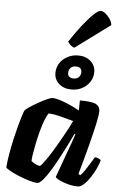

<svg xmlns="http://www.w3.org/2000/svg" viewBox="-66 -1074 684 1118"><g transform="rotate(5 276.5 -515.0)"><path d="M196 0Q178 0 147.5 -9Q117 -18 85.5 -31Q54 -44 32 -56.5Q10 -69 8 -75Q11 -112 18.5 -155.5Q26 -199 36 -243Q46 -287 56 -324Q66 -361 74 -385.5Q82 -410 85 -414Q90 -421 111 -435Q132 -449 158.5 -464Q185 -479 208 -489.5Q231 -500 241 -500Q260 -500 286.5 -491.5Q313 -483 342.5 -470Q372 -457 400 -441L401 -500Q472 -500 495.5 -487.5Q519 -475 519 -448Q519 -425 508 -374Q497 -323 477.5 -247.5Q458 -172 430 -73L441 -66Q452 -76 465.5 -96Q479 -116 493 -139Q507 -162 517 -178Q526 -178 538 -173Q550 -168 552 -163Q547 -142 534 -114.5Q521 -87 503.5 -60.5Q486 -34 467.5 -17Q449 0 433 0Q404 0 374 -8Q344 -16 323.5 -26.5Q303 -37 300 -44L348 -177Q355 -196 361 -212.5Q367 -229 374.5 -249.5Q382 -270 392 -301L387 -304Q371 -270 350.5 -229Q330 -188 308 -147.5Q286 -107 265 -73.5Q244 -40 226 -20Q208 0 196 0ZM201 -100Q206 -100 218 -115.5Q230 -131 247 -156Q264 -181 282 -212Q300 -243 318 -274Q336 -305 350 -332Q364 -359 372 -377Q319 -392 288 -399.5Q257 -407 227 -409Q217 -397 206 -369Q195 -341 185 -304.5Q175 -268 167.5 -231.5Q160 -195 155.5 -166Q151 -137 151 -124Q161 -115 176.5 -107.5Q192 -100 201 -100ZM346 -559Q302 -559 273.5 -584Q245 -609 245 -647Q245 -679 261.5 -704.5Q278 -730 306.5 -745Q335 -760 369 -760Q413 -760 441.5 -735Q470 -710 470 -671Q470 -640 453.5 -614.5Q437 -589 409 -574Q381 -559 346 -559ZM353 -624Q373 -624 384 -635.5Q395 -647 395 -666Q395 -680 386.5 -687.5Q378 -695 361 -695Q342 -695 330.5 -684Q319 -673 319 -653Q319 -639 328 -631.5Q337 -624 353 -624ZM342 -803Q328 -807 317.5 -817.5Q307 -828 303 -835Q340 -892 375 -936Q410 -980 436.5 -1005Q463 -1030 476 -1030Q489 -1030 504 -1018.5Q519 -1007 531 -989Q543 -971 545 -953Z"/></g></svg>

Font: Texturina 12pt Black
Style: Italic
Weight: 900
Italic angle: -11°
Designer: Guillermo Torres Carreño
Foundry: Omnibus-Type
Version: Version 1.002